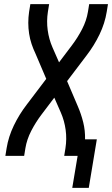

<svg xmlns="http://www.w3.org/2000/svg" viewBox="-20 -755 543 930"><path d="M330 155 356 0H291L297 -37Q304 -82 298 -126Q292 -170 275 -209L243 -282L181 -200Q153 -163 131.5 -121.5Q110 -80 103 -37L97 0H6L12 -37Q21 -93 47 -147Q73 -201 110 -249L204 -373L152 -495Q141 -518 133 -542Q125 -566 121 -592Q117 -618 117 -644.5Q117 -671 121 -698L127 -735H218L212 -698Q205 -653 211 -609Q217 -565 234 -526L266 -453L328 -535Q356 -572 377.5 -613.5Q399 -655 406 -698L412 -735H503L497 -698Q488 -642 462 -588Q436 -534 399 -486L305 -362L357 -240Q373 -203 383 -163Q393 -123 392 -80H449L410 155Z"/></svg>

Font: Iosevka Term Curly Md Obl
Style: Regular
Weight: 500
Italic angle: -9°
Designer: Belleve Invis
Foundry: Belleve Invis
Version: Version 32.3.0